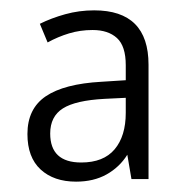

<svg xmlns="http://www.w3.org/2000/svg" viewBox="-20 -742 359 371"><path d="M162 -722Q267 -722 267 -617V-396H234L226 -443Q211 -419 186 -405Q161 -391 127 -391Q84 -391 58.5 -414.5Q33 -438 33 -483Q33 -532 68.5 -556Q104 -580 176 -584L223 -587V-616Q223 -653 206 -668.5Q189 -684 159 -684Q135 -684 113.5 -677.5Q92 -671 72 -660L57 -696Q79 -707 106 -714.5Q133 -722 162 -722ZM182 -551Q126 -548 101.5 -532.5Q77 -517 77 -484Q77 -428 137 -428Q180 -428 201.5 -453.5Q223 -479 223 -524V-553Z"/></svg>

Font: Noto Sans Sinhala UI SemiCondensed Light
Style: Regular
Weight: 300
Width: 4
Designer: Jelle Bosma - Monotype Design Team
Foundry: Monotype Imaging Inc.
Version: Version 2.006; ttfautohint (v1.8.4.7-5d5b)